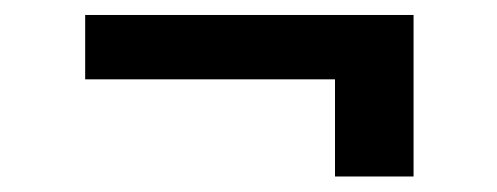

<svg xmlns="http://www.w3.org/2000/svg" viewBox="-20 -413 647 250"><path d="M518.5 -183.2H416.2V-309.7H90.9V-393.5H518.5Z"/></svg>

Font: Linik Sans Black
Style: Regular
Weight: 900
Designer: Fonts by Rasmus Andersson / Changes by Cristiano Sobral with parts from Marc Monis
Foundry: rsms
Version: Version 3.020; ttfautohint (v1.6)